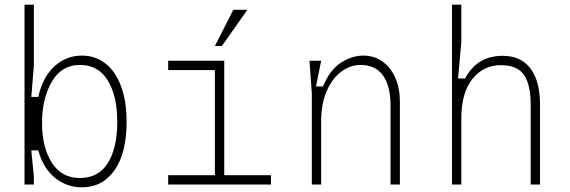

<svg xmlns="http://www.w3.org/2000/svg" viewBox="-20 -790 2440 822"><path d="M125 -770V-510L114 -375H144Q162 -459 212.5 -505.5Q263 -552 331 -552Q388 -552 431.5 -518Q475 -484 498.5 -420Q522 -356 522 -268Q522 -135 470.5 -61.5Q419 12 331 12Q265 12 214.5 -29.5Q164 -71 144 -146H114L125 -34V0H85V-770ZM482 -268Q482 -379 441.5 -445.5Q401 -512 322 -512Q244 -512 202 -440.5Q160 -369 160 -264Q160 -160 201.5 -94Q243 -28 322 -28Q402 -28 442 -92.5Q482 -157 482 -268Z M900 -40V-490H700V-530H940V-40H1140V0H700V-40ZM1039 -748 930 -593H900L979 -748Z M1355 -530 1333 -420H1363Q1391 -489 1438 -520.5Q1485 -552 1536 -552Q1582 -552 1617.5 -526.5Q1653 -501 1672.5 -456.5Q1692 -412 1692 -356V0H1652V-338Q1652 -421 1620 -466.5Q1588 -512 1523 -512Q1479 -512 1440 -482.5Q1401 -453 1378 -398.5Q1355 -344 1355 -273V0H1315V-390L1305 -530Z M1955 -770V-610L1941 -454H1971Q1998 -504 2038 -527.5Q2078 -551 2132 -551Q2210 -551 2251 -497Q2292 -443 2292 -342V0H2252V-342Q2252 -427 2223.5 -469Q2195 -511 2124 -511Q2050 -511 2002.5 -452Q1955 -393 1955 -282V0H1915V-770Z"/></svg>

Font: Fliege Mono Thin
Style: Regular
Weight: 100
Version: Version 0.020;Glyphs 3.3 (3306)